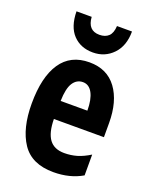

<svg xmlns="http://www.w3.org/2000/svg" viewBox="-145 -849 747 940"><g transform="rotate(20 228.5 -379.5)"><path d="M233.9 -556.2Q326.2 -556.2 375.5 -489.3Q424.8 -422.4 424.8 -309.1V-235.8H164.1Q165 -164.1 190.4 -130.1Q215.8 -96.2 268.1 -96.2Q302.7 -96.2 333.7 -105.2Q364.7 -114.3 399.9 -136.2V-27.8Q335.9 9.8 250 9.8Q136.7 9.8 86.4 -65.4Q36.1 -140.6 36.1 -270Q36.1 -408.2 85.9 -482.2Q135.7 -556.2 233.9 -556.2ZM236.8 -454.1Q204.6 -454.1 185.5 -425Q166.5 -396 165 -330.1H304.2Q304.2 -388.2 286.6 -421.1Q269 -454.1 236.8 -454.1ZM377 -769Q377 -693.8 335.2 -650.4Q293.5 -606.9 231 -606.9Q167.5 -606.9 128.2 -647.9Q88.9 -689 87.9 -769H167Q171.4 -699.2 231.9 -699.2Q262.2 -699.2 279.5 -715.6Q296.9 -731.9 298.8 -769Z"/></g></svg>

Font: Open Sans Condensed
Style: Bold
Weight: 700
Width: 3
Designer: Monotype Design Team
Foundry: Monotype Imaging Inc.
Version: Version 3.003; ttfautohint (v1.8.4)